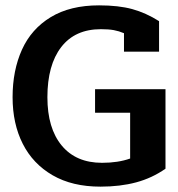

<svg xmlns="http://www.w3.org/2000/svg" viewBox="-20 -682 665 717"><path d="M27 -319Q27 -419 62 -496.5Q97 -574 169.5 -618Q242 -662 350 -662Q423 -662 474 -648Q525 -634 574 -603V-489H443V-558Q424 -566 405 -569.5Q386 -573 357 -573Q260 -573 208.5 -506Q157 -439 157 -319Q157 -203 210.5 -138.5Q264 -74 361 -74Q421 -74 466 -90V-261H335V-349H598V-52Q548 -17 488.5 -1Q429 15 355 15Q250 15 176.5 -27.5Q103 -70 65 -145Q27 -220 27 -319Z"/></svg>

Font: Pridi Medium
Style: Regular
Weight: 500
Designer: Katatrad Team
Foundry: CadsonDemak
Version: Version 1.001